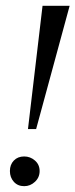

<svg xmlns="http://www.w3.org/2000/svg" viewBox="-20 -630 259 659"><path d="M76 -187 126 -610H219L104 -187ZM63 9Q41 9 27.5 -6Q14 -21 14 -43Q14 -65 27.5 -79Q41 -93 63 -93Q84 -93 100 -79Q116 -65 116 -43Q116 -21 100 -6Q84 9 63 9Z"/></svg>

Font: Manuale Light
Style: Italic
Weight: 300
Italic angle: -11°
Version: Version 1.002